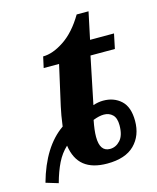

<svg xmlns="http://www.w3.org/2000/svg" viewBox="-111 -733 689 844"><g transform="rotate(-15 233.0 -311.0)"><path d="M-5 20Q38 -134 132 -199Q139 -252 147 -287L188 -469H118L129 -519Q173 -519 225 -553.5Q277 -588 319 -659H373L347 -536H456L442 -469H331L287 -255Q311 -263 333 -263Q382 -263 414 -233.5Q446 -204 446 -141Q446 -74 404.5 -32.5Q363 9 280 9Q213 9 175.5 -21Q138 -51 129 -113Q101 -87 83 -50.5Q65 -14 51 37ZM375 -140Q375 -173 359.5 -188Q344 -203 320 -203Q299 -203 271 -192Q262 -147 262 -117Q262 -50 308 -50Q335 -50 355 -72Q375 -94 375 -140Z"/></g></svg>

Font: Noto Serif Narrow
Style: Bold Italic
Weight: 700
Width: 4
Italic angle: -12°
Designer: Monotype Design Team
Foundry: Monotype Imaging Inc.
Version: Version 1.001